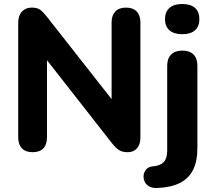

<svg xmlns="http://www.w3.org/2000/svg" viewBox="-20 -752 1065 960"><path d="M143 9Q108 9 89.5 -10.5Q71 -30 71 -66V-636Q71 -674 89.5 -694Q108 -714 139 -714Q166 -714 180.5 -703.5Q195 -693 214 -669L565 -222H538V-640Q538 -675 556.5 -694.5Q575 -714 610 -714Q645 -714 663.5 -694.5Q682 -675 682 -640V-63Q682 -30 665 -10.5Q648 9 619 9Q591 9 574.5 -2Q558 -13 539 -37L189 -484H215V-66Q215 -30 197 -10.5Q179 9 143 9ZM767 188Q740 189 724 179Q708 169 702 153.5Q696 138 698.5 122Q701 106 712 94Q723 82 742 80Q781 77 798.5 58.5Q816 40 816 2V-423Q816 -460 836 -479.5Q856 -499 892 -499Q928 -499 947.5 -479.5Q967 -460 967 -423V-12Q967 54 945.5 97Q924 140 880 162.5Q836 185 767 188ZM891 -581Q850 -581 827.5 -600.5Q805 -620 805 -656Q805 -693 827.5 -712.5Q850 -732 891 -732Q933 -732 955 -712.5Q977 -693 977 -656Q977 -620 955 -600.5Q933 -581 891 -581Z"/></svg>

Font: Nunito ExtraLight ExtraBold
Style: Regular
Weight: 800
Version: Version 3.602